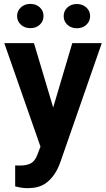

<svg xmlns="http://www.w3.org/2000/svg" viewBox="-20 -749 542 982"><path d="M135.3 -729Q164.6 -729 183.6 -711.2Q202.6 -693.4 202.6 -667Q202.6 -640.6 183.6 -622.8Q164.6 -605 135.3 -605Q106 -605 86.7 -622.8Q67.4 -640.6 67.4 -667Q67.4 -693.4 86.7 -711.2Q106 -729 135.3 -729ZM373 -728.5Q402.3 -728.5 421.6 -710.7Q440.9 -692.9 440.9 -666.5Q440.9 -640.1 421.6 -622.3Q402.3 -604.5 373 -604.5Q343.8 -604.5 324.7 -622.3Q305.7 -640.1 305.7 -666.5Q305.7 -692.9 324.7 -710.7Q343.8 -728.5 373 -728.5ZM57.6 204.1V97.2L79.6 97.7Q120.1 97.7 140.4 84.7Q160.6 71.8 171.4 41.5L187 1L2 -528.3H153.8L252 -199.2L349.6 -528.3H500.5L289.1 79.1Q262.2 156.2 210 190.9Q175.8 213.4 120.1 213.4Q91.8 213.4 57.6 204.1Z"/></svg>

Font: Mardoto
Style: Bold
Weight: 700
Designer: Christian Robertson, Vahan Hovhannisyan
Foundry: Google
Version: Version 1.000